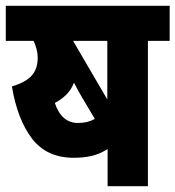

<svg xmlns="http://www.w3.org/2000/svg" viewBox="-20 -642 605 662"><path d="M490 -501V0H351V-128Q324 -111 296.5 -104.5Q269 -98 234 -98Q141 -98 90.5 -164Q40 -230 21 -344Q68 -358 89 -381Q110 -404 110 -443Q110 -458 106 -473Q102 -488 96 -501H0V-622H565V-501ZM350 -501H232L350 -299ZM263 -306Q251 -326 235 -357Q226 -333 209 -316Q192 -299 169 -287Q192 -218 249 -218Q282 -218 307 -232Z"/></svg>

Font: Noto Sans Devanagari Condensed ExtraBold
Style: Regular
Weight: 800
Width: 3
Designer: Jelle Bosma - Monotype Design Team
Foundry: Monotype Imaging Inc.
Version: Version 2.004; ttfautohint (v1.8.4.7-5d5b)